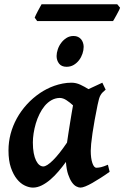

<svg xmlns="http://www.w3.org/2000/svg" viewBox="-20 -833 566 873"><path d="M284.7 -184.6Q287.6 -205.1 291.3 -228.5Q294.9 -252 298.6 -274.7Q302.2 -297.4 305.7 -318.1Q309.1 -338.9 312 -354Q297.9 -367.2 282.2 -377.4Q266.6 -387.7 251.5 -387.7Q231 -387.2 213.9 -377.4Q196.8 -367.7 183.3 -351.6Q169.9 -335.4 159.7 -314.7Q149.4 -293.9 142.8 -271.5Q136.2 -249 132.8 -226.8Q129.4 -204.6 129.4 -185.1Q129.4 -157.7 133.3 -137.2Q137.2 -116.7 143.8 -103.3Q150.4 -89.8 158.9 -83Q167.5 -76.2 176.8 -76.2Q192.4 -76.2 220.7 -104Q249 -131.8 284.7 -184.6ZM478.5 -51.8Q458 -37.1 437.7 -24.2Q417.5 -11.2 399.9 -1.2Q382.3 8.8 368.4 14.4Q354.5 20 345.7 20Q337.4 20 326.9 14.6Q316.4 9.3 306.9 -4.2Q297.4 -17.6 289.8 -40Q282.2 -62.5 279.8 -96.7Q264.2 -75.2 246.3 -54.2Q228.5 -33.2 209.2 -16.6Q189.9 0 169.7 10Q149.4 20 129.9 20Q112.3 20 92.8 10.7Q73.2 1.5 56.9 -18.8Q40.5 -39.1 29.5 -71Q18.6 -103 18.6 -148.9Q18.6 -187.5 28.3 -224.4Q38.1 -261.2 56.6 -294.9Q75.2 -328.6 102.1 -358.2Q128.9 -387.7 163.6 -411.1Q176.8 -419.9 192.9 -428.2Q209 -436.5 227.1 -442.9Q245.1 -449.2 264.9 -453.1Q284.7 -457 305.2 -457Q325.7 -457 345.5 -447.8Q365.2 -438.5 382.3 -427.7Q398.9 -436 415.5 -443.1Q432.1 -450.2 445.3 -457L460.4 -425.3Q452.1 -418.5 446.8 -413.1Q441.4 -407.7 437.3 -400.6Q433.1 -393.6 430.2 -383.3Q427.2 -373 423.8 -356.4Q416.5 -321.3 410.6 -288.3Q404.8 -255.4 400.6 -227.8Q396.5 -200.2 394.5 -179.2Q392.6 -158.2 392.6 -147.5Q392.6 -113.8 399.9 -92Q407.2 -70.3 418.5 -70.3Q428.2 -70.3 439.7 -73Q451.2 -75.7 470.7 -84ZM360.4 -620.1Q360.4 -605 355 -588.9Q349.6 -572.8 339.6 -559.6Q329.6 -546.4 315.2 -537.8Q300.8 -529.3 282.7 -529.3Q259.8 -529.3 248.5 -543.9Q237.3 -558.6 237.3 -578.1Q237.3 -592.3 242.7 -608.4Q248 -624.5 258.1 -637.9Q268.1 -651.4 282.2 -660.4Q296.4 -669.4 314.5 -669.4Q326.2 -669.4 334.7 -665.3Q343.3 -661.1 348.9 -654.3Q354.5 -647.5 357.4 -638.4Q360.4 -629.4 360.4 -620.1ZM525.9 -797.9Q524.4 -792.5 520 -783.9Q515.6 -775.4 510.7 -766.4Q505.9 -757.3 501.2 -749.3Q496.6 -741.2 494.1 -737.3H148.9L137.7 -752.9Q139.6 -757.8 143.6 -766.1Q147.5 -774.4 152.3 -783.2Q157.2 -792 161.6 -800.3Q166 -808.6 168.9 -813.5H513.2Z"/></svg>

Font: Gentium Basic
Style: Bold Italic
Weight: 700
Italic angle: -8°
Designer: J. Victor Gaultney and Annie Olsen
Foundry: SIL International
Version: Version 1.102; 2013; Maintenance release